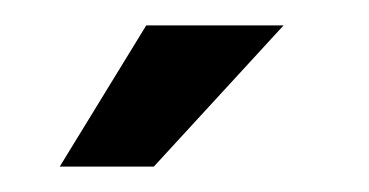

<svg xmlns="http://www.w3.org/2000/svg" viewBox="-20 -868 290 151"><path d="M203 -848 101 -737H27L95 -848Z"/></svg>

Font: SVN-Bebas Neue
Style: Bold
Weight: 700
Designer: Ryoichi Tsunekawa
Foundry: Ryoichi Tsunekawa
Version: Version 1.300; ttfautohint (v1.7.9-c794)